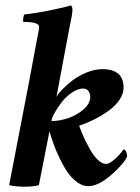

<svg xmlns="http://www.w3.org/2000/svg" viewBox="-20 -700 531 726"><path d="M367.2 -438.5Q447.3 -438.5 447.3 -368.2Q447.3 -345.2 431.6 -322.3Q416 -299.3 390.4 -281Q364.7 -262.7 336.7 -248.5Q308.6 -234.4 279.3 -224.6Q286.6 -203.6 296.6 -181.6Q306.6 -159.7 320.3 -135.3Q334 -110.8 350.1 -95.5Q366.2 -80.1 380.9 -80.1Q391.6 -80.1 407 -92.3Q422.4 -104.5 431.6 -115.2Q440.9 -126 447.3 -134.8Q453.6 -134.8 457.3 -125.2Q460.9 -115.7 460.9 -109.4Q451.2 -83.5 401.9 -39.8Q352.5 3.9 313.5 3.9Q292 3.9 271.2 -11.5Q250.5 -26.9 235.4 -48.8Q220.2 -70.8 205.8 -100.8Q191.4 -130.9 182.9 -154.5Q174.3 -178.2 167 -203.1L127 0Q107.4 5.9 72.3 5.9Q38.1 5.9 14.6 0Q110.8 -496.6 119.1 -546.9Q127.9 -588.9 127.9 -598.6Q127.9 -617.2 68.4 -617.2Q66.4 -620.1 67.9 -631.3Q69.3 -642.6 72.3 -645.5Q109.9 -648.9 169.9 -661.1Q230 -673.3 248 -679.7Q253.9 -676.3 253.9 -661.1Q253.9 -647 241.2 -587.9L193.4 -333Q198.2 -343.8 214.4 -360.6Q230.5 -377.4 253.4 -395.3Q276.4 -413.1 307.4 -425.8Q338.4 -438.5 367.2 -438.5ZM293.9 -365.2Q273.9 -365.2 251.2 -349.4Q228.5 -333.5 212.4 -312.5Q196.3 -291.5 185.5 -271.5Q174.8 -251.5 174.8 -242.2Q206.1 -242.2 239.5 -253.9Q272.9 -265.6 297.1 -287.4Q321.3 -309.1 321.3 -334Q321.3 -344.7 314.9 -355Q308.6 -365.2 293.9 -365.2Z"/></svg>

Font: Crimson
Style: BoldItalic
Weight: 700
Italic angle: -11°
Version: Version 0.8